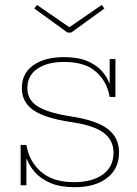

<svg xmlns="http://www.w3.org/2000/svg" viewBox="-20 -772 572 800"><path d="M291 8Q230.5 8 190.2 -9.5Q150 -27 126.2 -53.8Q102.5 -80.5 92 -109H84L90 -168Q101.5 -99 151.2 -56Q201 -13 288 -13Q364 -13 408.5 -45Q453 -77 453 -136Q453 -188 411.5 -219Q370 -250 273 -264Q166.5 -280 118.8 -313.2Q71 -346.5 71 -405Q71 -466.5 118.8 -500.2Q166.5 -534 246 -534Q306.5 -534 345.5 -516.8Q384.5 -499.5 405.8 -474.5Q427 -449.5 435 -426H443L437 -368Q426 -432.5 379.8 -473.2Q333.5 -514 247 -514Q178 -514 136 -485.8Q94 -457.5 94 -405Q94 -355.5 137.5 -328.5Q181 -301.5 276 -287Q382.5 -270.5 429.2 -234.5Q476 -198.5 476 -137Q476 -69 426.2 -30.5Q376.5 8 291 8ZM66 0V-168H90V0ZM437 -368V-526H461V-368ZM277 -636.5 415 -736.5 404 -751.5 269 -658.5 134 -751.5 123 -736.5 261 -636.5Z"/></svg>

Font: Hepta Slab ExtraLight
Style: Regular
Weight: 200
Designer: Michael LaGattuta
Foundry: Michael LaGattuta
Version: Version 1.100